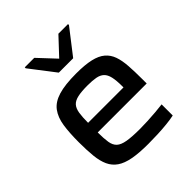

<svg xmlns="http://www.w3.org/2000/svg" viewBox="-202 -862 1001 1001"><g transform="rotate(-45 299.0 -361.0)"><path d="M316 8Q248 8 202.5 -0.5Q157 -9 129.5 -28Q102 -47 88 -77.5Q74 -108 69.5 -152Q65 -196 65 -254Q65 -324 72.5 -373.5Q80 -423 104 -455.5Q128 -488 177 -503Q226 -518 309 -518Q373 -518 414.5 -508.5Q456 -499 480 -478.5Q504 -458 515 -427Q526 -396 529 -352.5Q532 -309 532 -254V-221H171Q171 -176 175.5 -148Q180 -120 196 -105Q212 -90 246.5 -84Q281 -78 341 -78Q366 -78 396.5 -79.5Q427 -81 457 -83.5Q487 -86 510 -89V-7Q488 -2 454.5 1.5Q421 5 385.5 6.5Q350 8 316 8ZM432 -274V-299Q432 -343 426 -369.5Q420 -396 405.5 -409.5Q391 -423 367 -427.5Q343 -432 307 -432Q262 -432 234.5 -426Q207 -420 193.5 -405Q180 -390 175.5 -362.5Q171 -335 171 -292H452ZM248 -585 142 -723V-730H212L301 -635L390 -730H461V-723L354 -585Z"/></g></svg>

Font: Saira SemiExpanded Medium
Style: Regular
Weight: 500
Width: 6
Designer: Hector Gatti with collaboration of the Omnibus-Type team
Foundry: Omnibus-Type
Version: Version 1.101